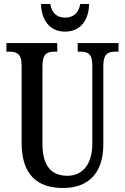

<svg xmlns="http://www.w3.org/2000/svg" viewBox="-20 -929 624 959"><path d="M305 -771C386 -771 424 -834 425 -909H381C372 -861 344 -841 305 -841C267 -841 239 -861 231 -909H185C186 -834 225 -771 305 -771ZM295 10C430 10 496 -74 496 -207V-600C496 -662 522 -671 558 -671H572V-714H368V-671H380C417 -671 441 -662 441 -604V-209C441 -117 398 -51 317 -51C242 -51 192 -94 192 -210V-600C192 -662 217 -671 254 -671H266V-714H12V-671H26C61 -671 88 -662 88 -604V-216C88 -53 169 10 295 10Z"/></svg>

Font: Noto Serif Ethiopic ExtraCondensed Medium
Style: Regular
Weight: 500
Width: 2
Designer: Monotype Design Team
Foundry: Monotype Imaging Inc.
Version: Version 2.102